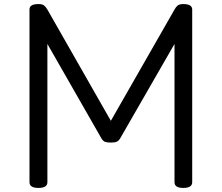

<svg xmlns="http://www.w3.org/2000/svg" viewBox="-20 -910 1090 944"><path d="M169 14Q125 14 125 -14V-863Q125 -877 136 -883.5Q147 -890 169 -890Q189 -890 197.5 -882.5Q206 -875 213 -863L525 -316L838 -863Q844 -875 853 -882.5Q862 -890 881 -890Q925 -890 925 -863V-14Q925 0 914 7Q903 14 881 14Q838 14 838 -14V-694L571 -230Q564 -218 554.5 -213.5Q545 -209 526 -209Q507 -209 497 -212.5Q487 -216 479 -229L213 -694V-14Q213 0 202 7Q191 14 169 14Z"/></svg>

Font: Playwrite GB S
Style: Regular
Weight: 400
Designer: Veronika Burian, José Scaglione
Foundry: TypeTogether
Version: Version 1.000